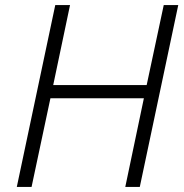

<svg xmlns="http://www.w3.org/2000/svg" viewBox="-20 -734 721 754"><path d="M46 0 197 -714H255L189 -400H556L623 -714H680L529 0H472L545 -348H178L104 0Z"/></svg>

Font: Noto Sans UI Light
Style: Italic
Weight: 300
Italic angle: -12°
Designer: Monotype Design Team
Foundry: Monotype Imaging Inc.
Version: Version 1.901